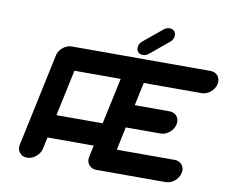

<svg xmlns="http://www.w3.org/2000/svg" viewBox="-94 -1039 1388 1160"><g transform="rotate(10 600.0 -459.5)"><path d="M556.2 -283.7 616.7 -566.9H333L272.5 -283.7ZM1022.5 -141.6Q1051.8 -141.6 1067.9 -121.1Q1080.1 -106 1080.1 -86.4Q1080.1 -79.1 1078.1 -70.8Q1071.8 -41.5 1046.6 -20.8Q1021.5 0 992.2 0H566.9Q537.6 0 521.5 -21Q509.3 -35.6 509.3 -55.2Q509.3 -62.5 511.2 -70.8L526.4 -141.6H242.7L227.5 -70.8Q221.2 -41.5 196 -20.8Q170.9 0 141.6 0Q112.3 0 96.2 -21Q84 -35.6 84 -55.2Q84 -62.5 85.9 -70.8L206.5 -637.7Q212.4 -667 237.5 -687.7Q262.7 -708.5 292 -708.5H1142.6Q1171.9 -708.5 1188.5 -688Q1200.2 -672.4 1200.2 -652.8Q1200.2 -645.5 1198.7 -637.7Q1192.4 -608.4 1167.2 -587.6Q1142.1 -566.9 1112.8 -566.9H758.3L728 -425.3H940.4Q970.2 -425.3 986.8 -404.8Q998.5 -389.6 998.5 -370.6Q998.5 -362.8 996.6 -354.5Q990.7 -325.2 965.3 -304.4Q939.9 -283.7 910.2 -283.7H697.8L668 -141.6ZM722.7 -732.4Q703.1 -732.4 692.4 -746.1Q684.6 -756.3 684.6 -769.5Q684.6 -773.9 685.5 -779.3Q689.9 -798.8 706.5 -812.5L819.8 -905.8Q836.4 -919.4 855.5 -919.4Q875 -919.4 885.7 -905.8Q893.6 -895.5 893.6 -882.8Q893.6 -877.9 892.6 -873Q888.7 -853.5 872.1 -839.8L758.8 -746.1Q742.2 -732.4 722.7 -732.4Z"/></g></svg>

Font: Robtronika
Style: Italic
Weight: 400
Italic angle: -12°
Designer: GGBot
Version: 1.00